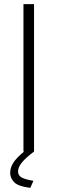

<svg xmlns="http://www.w3.org/2000/svg" viewBox="-20 -730 277 925"><path d="M93 0V-710H144V0ZM29 103Q29 73 50.5 45Q72 17 116 -15H129L144 0Q103 31 85 53.5Q67 76 67 96Q67 116 85 125.5Q103 135 141 141L126 175Q68 168 48.5 148Q29 128 29 103Z"/></svg>

Font: Raleway Light
Style: Regular
Weight: 300
Designer: Matt McInerney, Pablo Impallari, Rodrigo Fuenzalida
Foundry: Matt McInerney, Pablo Impallari, Rodrigo Fuenzalida
Version: Version 4.026